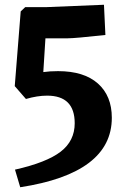

<svg xmlns="http://www.w3.org/2000/svg" viewBox="-20 -682 526 807"><path d="M265 -521H171L162 -379Q189 -383 224 -383Q333 -383 391.5 -331Q450 -279 450 -187Q450 46 65 105L43 31Q176 1 235 -44.5Q294 -90 294 -164Q294 -280 178 -280Q137 -280 89 -266L42 -320L67 -634L86 -652H174L417 -662L423 -535Q295 -521 265 -521Z"/></svg>

Font: Andada SC
Style: Bold
Weight: 700
Designer: Carolina Giovagnoli
Foundry: Carolina Giovagnoli
Version: Version 1.003